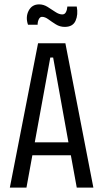

<svg xmlns="http://www.w3.org/2000/svg" viewBox="-20 -858 472 878"><path d="M25 0 154 -660H279L407 0H331L304 -148H128L101 0ZM210 -595 139 -207H293L223 -595ZM276 -735Q254 -735 235.5 -746.5Q217 -758 201.5 -769.5Q186 -781 172 -781Q163 -781 157.5 -770Q152 -759 152 -745H108Q96 -780 111 -809Q126 -838 159 -838Q179 -838 197.5 -826.5Q216 -815 233 -803.5Q250 -792 265 -792Q276 -792 281.5 -802.5Q287 -813 288 -828H331Q338 -791 325.5 -763Q313 -735 276 -735Z"/></svg>

Font: Bricolage Grotesque 10pt Condensed Light
Style: Regular
Weight: 300
Width: 3
Designer: Mathieu Triay
Foundry: Atelier Triay
Version: Version 1.000; ttfautohint (v1.8.4.7-5d5b);gftools[0.9.32]